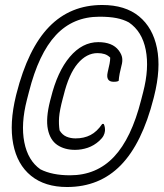

<svg xmlns="http://www.w3.org/2000/svg" viewBox="-20 -735 656 770"><path d="M390 -715Q482 -715 537.5 -669.5Q593 -624 609.5 -542Q626 -460 598 -349L596 -341Q550 -160 464.5 -72.5Q379 15 249 15Q160 15 104.5 -30Q49 -75 33 -157.5Q17 -240 44 -351L46 -359Q92 -540 177 -627.5Q262 -715 390 -715ZM379 -668Q273 -668 204 -594Q135 -520 96 -366L88 -335Q63 -238 77.5 -164.5Q92 -91 142 -56Q189 -32 261 -32Q367 -32 437 -106Q507 -180 546 -334L554 -365Q579 -461 564.5 -535Q550 -609 497 -645Q475 -657 447 -662.5Q419 -668 379 -668ZM374 -566Q431 -566 456 -533Q468 -517 470 -502.5Q472 -488 467 -471Q463 -456 460 -440.5Q457 -425 456 -411Q451 -407 436 -407Q403 -407 412 -446Q417 -467 419.5 -480Q422 -493 422 -504Q412 -514 399.5 -518Q387 -522 371 -522Q327 -522 291.5 -480Q256 -438 235 -352L232 -341Q219 -292 217 -264.5Q215 -237 219 -212Q230 -194 246.5 -187Q263 -180 283 -180Q317 -180 343 -193.5Q369 -207 390 -238H396Q402 -226 401 -210Q400 -200 395 -190.5Q390 -181 378 -170Q357 -151 332 -142.5Q307 -134 281 -134Q239 -134 210 -153.5Q181 -173 172 -216.5Q163 -260 181 -331L184 -342Q210 -448 260 -507Q310 -566 374 -566Z"/></svg>

Font: Recursive Mn Csl St Lt
Style: Italic
Weight: 300
Italic angle: -15°
Monospace: yes
Version: Version 1.079;hotconv 1.0.112;makeotfexe 2.5.65598; ttfautoh